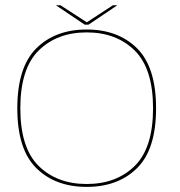

<svg xmlns="http://www.w3.org/2000/svg" viewBox="-20 -708 688 732"><path d="M310.5 4.5Q191 4.5 118.5 -67Q46 -138.5 46 -295Q46 -452 118.5 -523.8Q191 -595.5 310.5 -595.5Q430 -595.5 502.5 -523.8Q575 -452 575 -295Q575 -138.5 502.5 -67Q430 4.5 310.5 4.5ZM310.5 -6.5Q423.5 -6.5 493.5 -75.2Q563.5 -144 563.5 -295Q563.5 -446.5 493.5 -515.5Q423.5 -584.5 310.5 -584.5Q197.5 -584.5 127.5 -515.5Q57.5 -446.5 57.5 -295Q57.5 -144 127.5 -75.2Q197.5 -6.5 310.5 -6.5ZM303 -614 193 -688H210.5L311 -623L410.5 -688H427.5L317.5 -614Z"/></svg>

Font: Anybody ExtraExpanded Thin
Style: Regular
Weight: 100
Width: 8
Designer: Tyler Finck
Foundry: Etcetera Type Company
Version: Version 1.010; ttfautohint (v1.8.3) -l 8 -r 50 -G 200 -x 14 